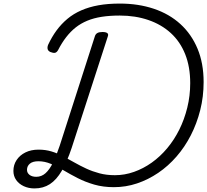

<svg xmlns="http://www.w3.org/2000/svg" viewBox="-20 -1035 1159 1074"><path d="M173 19Q140 19 113 6.5Q86 -6 70.5 -28Q55 -50 55 -79Q55 -113 73 -140Q91 -167 122.5 -182.5Q154 -198 196 -198Q234 -198 267.5 -188Q301 -178 332 -161.5Q363 -145 395.5 -126.5Q428 -108 462.5 -92Q497 -76 536.5 -65.5Q576 -55 623 -55Q677 -55 729.5 -73.5Q782 -92 829 -125.5Q876 -159 915 -205.5Q954 -252 982.5 -309Q1011 -366 1027.5 -432.5Q1044 -499 1044 -570Q1044 -661 1016 -731.5Q988 -802 935.5 -850Q883 -898 810 -923Q737 -948 650 -948Q594 -948 549 -941Q504 -934 468 -919Q432 -904 403.5 -881.5Q375 -859 350.5 -827.5Q326 -796 305 -755Q297 -741 287 -739.5Q277 -738 262 -744Q249 -750 246.5 -760.5Q244 -771 249 -784Q270 -829 296.5 -865Q323 -901 357 -929.5Q391 -958 434.5 -977Q478 -996 531 -1005.5Q584 -1015 650 -1015Q754 -1015 840.5 -986Q927 -957 989 -900.5Q1051 -844 1085 -762.5Q1119 -681 1119 -576Q1119 -494 1100 -419Q1081 -344 1047.5 -278.5Q1014 -213 967.5 -159.5Q921 -106 865 -68Q809 -30 746.5 -9Q684 12 617 12Q557 12 507 -2.5Q457 -17 415 -38.5Q373 -60 336 -82Q299 -104 264.5 -118.5Q230 -133 195 -133Q163 -133 147 -119.5Q131 -106 131 -85Q131 -68 145 -57Q159 -46 183 -46Q212 -46 234.5 -66Q257 -86 276 -124.5Q295 -163 314 -220L511 -833Q515 -845 525 -850.5Q535 -856 553 -856Q572 -856 580 -850Q588 -844 583 -831L381 -208Q355 -130 325.5 -79.5Q296 -29 259 -5Q222 19 173 19Z"/></svg>

Font: Playwrite RO Light
Style: Regular
Weight: 300
Version: Version 1.002